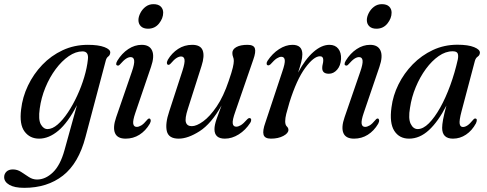

<svg xmlns="http://www.w3.org/2000/svg" viewBox="-88 -658 2340 923"><path d="M323 0.5Q290 127 214.8 186Q139.5 245 28.5 245Q-18.5 245 -43.2 230.5Q-68 216 -68 193.5Q-68 178 -57 167.2Q-46 156.5 -26 156.5Q-4.5 156.5 14 168.8Q32.5 181 50.8 193Q69 205 90 205Q130.5 205 166.2 170.8Q202 136.5 222 64L282 -152.5Q238.5 -68.5 192.8 -30Q147 8.5 100 8.5Q55.5 8.5 30 -25.8Q4.5 -60 13.5 -132Q20 -191 46.5 -246.5Q73 -302 115.2 -346.2Q157.5 -390.5 213.2 -416.5Q269 -442.5 334.5 -442.5Q385 -442.5 414 -431.5Q443 -420.5 442 -405Q441 -392.5 432.5 -386.5Q424 -380.5 420.5 -367ZM103 -136Q95.5 -83 108.2 -60.2Q121 -37.5 140.5 -37.5Q163.5 -37.5 188.8 -59.2Q214 -81 238.2 -117.2Q262.5 -153.5 283 -197.8Q303.5 -242 317 -287.5Q330.5 -333 334.5 -372Q339.5 -411 308.5 -411Q276 -411 242.5 -388Q209 -365 179.8 -325.8Q150.5 -286.5 130.2 -237.2Q110 -188 103 -136Z M623.5 -520Q601.5 -520 589.5 -531.5Q577.5 -543 577.5 -561.5Q577.5 -577.5 586.8 -595.5Q596 -613.5 612.2 -625.8Q628.5 -638 649.5 -638Q673 -638 684.8 -626.5Q696.5 -615 696.5 -597Q696.5 -570 676.5 -545Q656.5 -520 623.5 -520ZM562.5 -115Q550 -78.5 552.5 -63.2Q555 -48 569.5 -48Q579 -48 591 -55Q603 -62 619.5 -82Q625.5 -89.5 631 -88Q635.5 -87 636.5 -80.2Q637.5 -73.5 632 -63Q612 -29 582.2 -10.2Q552.5 8.5 516 8.5Q476 8.5 464.8 -18.5Q453.5 -45.5 470.5 -94.5L546 -313.5Q559 -351 557 -367.2Q555 -383.5 540 -383.5Q530 -383.5 518.2 -376Q506.5 -368.5 488.5 -348Q482 -341 477 -343Q464.5 -345.5 476 -366Q498 -402 528.8 -422.2Q559.5 -442.5 593 -442.5Q631 -442.5 643.2 -414.8Q655.5 -387 638 -336.5Z M1113.5 -90Q1119 -89 1119.5 -82.2Q1120 -75.5 1115 -67.5Q1092.5 -32.5 1059.8 -12Q1027 8.5 993 8.5Q943 8.5 943 -37Q943 -56.5 953.2 -85.8Q963.5 -115 977 -151Q927.5 -63 871.5 -27.2Q815.5 8.5 771 8.5Q722.5 8.5 714 -27.5Q705.5 -63.5 725.5 -122.5L789 -317.5Q801.5 -356.5 799 -371.5Q796.5 -386.5 782.5 -386.5Q772.5 -386.5 760.8 -379.2Q749 -372 733 -353Q725 -344.5 720.5 -346.5Q715.5 -347 714.5 -353.8Q713.5 -360.5 719 -371Q738 -403 768.2 -422.8Q798.5 -442.5 836 -442.5Q876 -442.5 886.2 -416Q896.5 -389.5 881 -341.5L815 -134.5Q800 -88 805.8 -69.8Q811.5 -51.5 834 -51.5Q857 -51.5 889 -74.8Q921 -98 953.8 -146.2Q986.5 -194.5 1011.5 -269Q1026.5 -312.5 1031.2 -333Q1036 -353.5 1036 -365Q1036 -376 1032.5 -384.2Q1029 -392.5 1029 -403.5Q1029 -421 1048.5 -431.8Q1068 -442.5 1102 -442.5Q1131.5 -442.5 1137.2 -425.5Q1143 -408.5 1129.5 -371L1043.5 -122Q1028.5 -80.5 1030.8 -64.8Q1033 -49 1047.5 -49Q1057.5 -49 1069.8 -56.2Q1082 -63.5 1101 -85Q1108.5 -92 1113.5 -90Z M1200 -344Q1194.5 -345 1193.8 -351.2Q1193 -357.5 1198 -365.5Q1221 -400.5 1253.2 -421.5Q1285.5 -442.5 1318 -442.5Q1365.5 -442.5 1365.5 -397Q1365.5 -380.5 1360.2 -360Q1355 -339.5 1345 -309Q1379.5 -374 1418.8 -408.2Q1458 -442.5 1495.5 -442.5Q1523.5 -442.5 1538.2 -423.8Q1553 -405 1551.5 -374Q1549.5 -342 1532.5 -322.8Q1515.5 -303.5 1493 -303.5Q1461 -303.5 1461 -331Q1461 -341 1463.5 -350Q1466 -359 1466 -369.5Q1466 -387.5 1450 -387.5Q1420.5 -387.5 1379.2 -331.5Q1338 -275.5 1303.5 -165.5Q1293 -130.5 1288 -110.2Q1283 -90 1283 -75Q1283 -57.5 1290.8 -50.2Q1298.5 -43 1298.5 -33.5Q1298.5 -17.5 1274 -4.5Q1249.5 8.5 1214.5 8.5Q1184.5 8.5 1179 -10.5Q1173.5 -29.5 1188 -69.5L1268.5 -312Q1283 -353.5 1281 -369.2Q1279 -385 1264.5 -385Q1255 -385 1243 -377.5Q1231 -370 1212 -348.5Q1205 -342.5 1200 -344Z M1721.5 -520Q1699.5 -520 1687.5 -531.5Q1675.5 -543 1675.5 -561.5Q1675.5 -577.5 1684.8 -595.5Q1694 -613.5 1710.2 -625.8Q1726.5 -638 1747.5 -638Q1771 -638 1782.8 -626.5Q1794.5 -615 1794.5 -597Q1794.5 -570 1774.5 -545Q1754.5 -520 1721.5 -520ZM1660.5 -115Q1648 -78.5 1650.5 -63.2Q1653 -48 1667.5 -48Q1677 -48 1689 -55Q1701 -62 1717.5 -82Q1723.5 -89.5 1729 -88Q1733.5 -87 1734.5 -80.2Q1735.5 -73.5 1730 -63Q1710 -29 1680.2 -10.2Q1650.5 8.5 1614 8.5Q1574 8.5 1562.8 -18.5Q1551.5 -45.5 1568.5 -94.5L1644 -313.5Q1657 -351 1655 -367.2Q1653 -383.5 1638 -383.5Q1628 -383.5 1616.2 -376Q1604.5 -368.5 1586.5 -348Q1580 -341 1575 -343Q1562.5 -345.5 1574 -366Q1596 -402 1626.8 -422.2Q1657.5 -442.5 1691 -442.5Q1729 -442.5 1741.2 -414.8Q1753.5 -387 1736 -336.5Z M2130.5 -122Q2119 -78 2121.8 -62.8Q2124.5 -47.5 2137.5 -47.5Q2147.5 -47.5 2158.8 -54.8Q2170 -62 2186.5 -82Q2193 -90 2198.5 -88Q2209 -86 2200 -65Q2181 -30 2152.2 -10.8Q2123.5 8.5 2089.5 8.5Q2037.5 8.5 2037.5 -43.5Q2037.5 -58.5 2042 -83.5Q2046.5 -108.5 2058 -150.5Q2018.5 -73.5 1974 -32.5Q1929.5 8.5 1878.5 8.5Q1831.5 8.5 1807.5 -29Q1783.5 -66.5 1794 -142Q1801 -198.5 1827.5 -252Q1854 -305.5 1896.2 -348.8Q1938.5 -392 1993 -417.5Q2047.5 -443 2111 -443Q2163 -443 2191.5 -431.2Q2220 -419.5 2219 -404Q2218 -392 2208.5 -385.8Q2199 -379.5 2195 -365.5ZM1883 -139.5Q1874 -88 1886.2 -62.8Q1898.5 -37.5 1920 -37.5Q1946 -37.5 1973.8 -65.2Q2001.5 -93 2028 -140.2Q2054.5 -187.5 2076.5 -247.8Q2098.5 -308 2113 -373Q2116.5 -392 2111.8 -401.8Q2107 -411.5 2088 -411.5Q2054 -411.5 2021 -388.5Q1988 -365.5 1959.5 -326.8Q1931 -288 1910.8 -239.5Q1890.5 -191 1883 -139.5Z"/></svg>

Font: Fraunces 144pt S050
Style: Italic
Weight: 400
Italic angle: -16°
Version: Version 1.000; ttfautohint (v1.8.3)